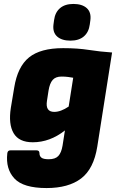

<svg xmlns="http://www.w3.org/2000/svg" viewBox="-20 -756 588 973"><path d="M300 -512Q373 -512 430.5 -503Q488 -494 548 -490L473 -13Q455 100 391 148.5Q327 197 216 197Q98 197 53 148.5Q8 100 17 21Q19 6 32 6H166Q180 6 180 21Q180 35 190 43Q200 51 227 51Q260 51 275.5 34.5Q291 18 297 -18L309 -95Q233 -35 146 -35Q76 -35 49 -81Q22 -127 35 -210L52 -312Q69 -418 127 -465Q185 -512 300 -512ZM255 -189Q288 -189 328 -216L351 -362Q340 -364 325 -366Q310 -368 292 -368Q262 -368 247 -351Q232 -334 226 -297L218 -245Q209 -189 255 -189ZM337 -550Q293 -550 269.5 -571Q246 -592 251 -632L254 -654Q259 -693 284 -714.5Q309 -736 352 -736Q396 -736 419.5 -715Q443 -694 438 -654L435 -632Q430 -593 405 -571.5Q380 -550 337 -550Z"/></svg>

Font: Sofia Sans ExtraBlack
Style: Italic
Weight: 1000
Italic angle: -9°
Designer: Botio Nikoltchev, Ani Petrova
Foundry: lettersoup
Version: Version 4.100; ttfautohint (v1.8.4.7-5d5b)